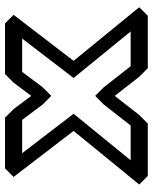

<svg xmlns="http://www.w3.org/2000/svg" viewBox="60 -648 623 784"><g transform="rotate(-90 372.0 -256.5)"><path d="M635 -35H493L407 -145L372 -180L337 -145L251 -35H109L299 -268L138 -478H274L337 -394L372 -359L407 -394L470 -478H606L445 -268ZM699 35 734 0 515 -268 703 -513 668 -548H461L426 -513L372 -441L318 -513L283 -548H76L41 -513L229 -268L10 0L45 35H259L294 0L372 -100L450 0L485 35Z"/></g></svg>

Font: Hussar Press
Style: Bold
Weight: 700
Foundry: Cannot Into Space Fonts
Version: Version 1.43